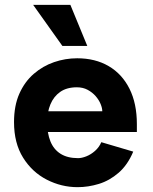

<svg xmlns="http://www.w3.org/2000/svg" viewBox="-20 -761 631 794"><path d="M301 13Q234 13 173.5 -18Q113 -49 75.5 -109Q38 -169 38 -256Q38 -324 60 -373.5Q82 -423 119.5 -455.5Q157 -488 203.5 -504Q250 -520 299 -520Q374 -520 429.5 -487.5Q485 -455 515.5 -394Q546 -333 546 -248V-215H143L142 -301H403Q403 -314 396 -331Q389 -348 375.5 -363.5Q362 -379 342.5 -389.5Q323 -400 298 -400Q256 -400 229 -381Q202 -362 188.5 -329.5Q175 -297 175 -256Q175 -210 188.5 -176.5Q202 -143 230.5 -125Q259 -107 303 -107Q318 -107 337 -114.5Q356 -122 373 -137Q390 -152 399 -173L531 -134Q508 -79 470.5 -46.5Q433 -14 389 -0.5Q345 13 301 13ZM238 -571 117 -741H271L341 -571Z"/></svg>

Font: Inclusive Sans
Style: Bold
Weight: 700
Designer: Olivia King
Foundry: Olivia King
Version: Version 2.004